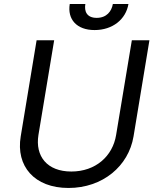

<svg xmlns="http://www.w3.org/2000/svg" viewBox="-20 -929 781 962"><path d="M640.6 -727.3 561.8 -252.8C544.7 -146.3 458.8 -69.6 337.4 -69.6C215.9 -69.6 155.5 -146.3 172.6 -252.8L251.4 -727.3H163.4L83.8 -245.7C58.9 -96.6 152 12.8 323.2 12.8C494.3 12.8 624.3 -96.6 649.1 -245.7L728.7 -727.3ZM329.5 -909.1C316.8 -832.4 364.3 -778.4 453.8 -778.4C544.7 -778.4 610.8 -832.4 623.6 -909.1H545.5C539.1 -872.2 514.2 -839.5 464.5 -839.5C414.8 -839.5 401.3 -872.2 407.7 -909.1Z"/></svg>

Font: Margiela Sans
Style: Italic
Weight: 400
Italic angle: -9.39999°
Designer: Stefan Endress, Andreas Faust
Version: Version 1.100;FEAKit 1.0